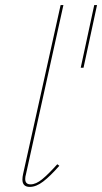

<svg xmlns="http://www.w3.org/2000/svg" viewBox="-20 -731 401 754"><path d="M68 -26Q68 -36 71 -49L218 -711H229L82 -47Q79 -37 79 -28Q79 -7 100 -7Q121 -7 145.5 -27Q170 -47 205 -86L213 -80Q177 -39 149.5 -18Q122 3 97 3Q68 3 68 -26ZM297 -465 350 -711H361L308 -465Z"/></svg>

Font: Ysabeau Infant Hairline
Style: Italic
Weight: 100
Italic angle: -12°
Designer: Christian Thalmann (Catharsis Fonts)
Version: Version 0.003